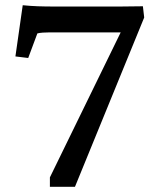

<svg xmlns="http://www.w3.org/2000/svg" viewBox="-20 -715 598 735"><path d="M267 0 532 -648 527 -691C498 -691 466 -690 439 -690H189C142 -690 106 -691 67 -695L39 -499L88 -493L123 -587C133 -590 153 -591 169 -591H442L171 -36V0Z"/></svg>

Font: TPK Tissa Web Medium
Style: Regular
Weight: 500
Designer: Jacques Le Bailly, Suppakit Chalermlarp | Katatrad Co.,Ltd.
Foundry: Jacques Le Bailly, Cadson Demak Co.,Ltd.
Version: Version 5.000;Glyphs 3.1.2 (3151)